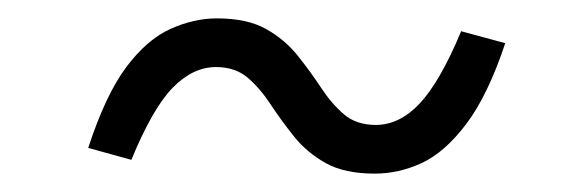

<svg xmlns="http://www.w3.org/2000/svg" viewBox="-20 -397 628 209"><path d="M388 -208Q355 -208 334.5 -219.5Q314 -231 300 -248.5Q286 -266 274.5 -283.5Q263 -301 249.5 -312.5Q236 -324 215 -324Q190 -324 168 -301.5Q146 -279 123 -223L76 -236Q95 -294 117.5 -324Q140 -354 165.5 -365.5Q191 -377 216 -377Q249 -377 269.5 -365.5Q290 -354 304 -336.5Q318 -319 329.5 -301.5Q341 -284 354.5 -272.5Q368 -261 389 -261Q415 -261 437 -284.5Q459 -308 482 -363L530 -350Q511 -293 487.5 -262Q464 -231 439 -219.5Q414 -208 388 -208Z"/></svg>

Font: Inria Sans Light
Style: Italic
Weight: 300
Italic angle: -10°
Designer: Black Foundry Team
Foundry: Black Foundry
Version: Version 1.2; ttfautohint (v1.8.3)